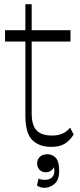

<svg xmlns="http://www.w3.org/2000/svg" viewBox="-20 -692 381 915"><path d="M225 8Q166 8 133.5 -25Q101 -58 101 -140V-672H131V-153Q131 -94 155 -70Q179 -46 228 -46Q285 -46 314 -84L331 -51Q312 -21 287.5 -6.5Q263 8 225 8ZM4 -494V-548H316V-494ZM191 203Q181 203 172 200Q163 197 156 192L164 159Q175 165 194 165Q214 165 226.5 154.5Q239 144 239 123Q239 115 237.5 108Q236 101 234 97L239 100Q233 115 222 122Q211 129 199 129Q179 129 168 116.5Q157 104 157 88Q157 67 170.5 55Q184 43 206 43Q230 43 246 60.5Q262 78 262 123Q262 165 240 184Q218 203 191 203Z"/></svg>

Font: Savate ExtraLight
Style: Regular
Weight: 200
Designer: Max Esnée
Foundry: Plomb Type
Version: Version 2.000